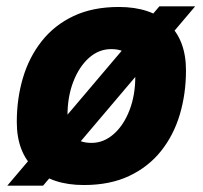

<svg xmlns="http://www.w3.org/2000/svg" viewBox="-20 -572 640 606"><path d="M245 12Q144 12 88.5 -40Q33 -92 33 -187Q33 -261 52.5 -326.5Q72 -392 112 -442.5Q152 -493 212.5 -521.5Q273 -550 355 -550Q456 -550 511.5 -497.5Q567 -445 567 -350Q567 -276 547.5 -210.5Q528 -145 488 -95Q448 -45 387.5 -16.5Q327 12 245 12ZM269 -121Q307 -121 338.5 -148.5Q370 -176 388.5 -223.5Q407 -271 407 -330Q407 -376 388 -396.5Q369 -417 331 -417Q292 -417 261 -389.5Q230 -362 211.5 -314.5Q193 -267 193 -207Q193 -161 212 -141Q231 -121 269 -121ZM3 14 483 -552H596L116 14Z"/></svg>

Font: Geist Mono ExtraBold
Style: Italic
Weight: 800
Italic angle: -12°
Monospace: yes
Designer: Basement.studio, Andrés Briganti, Mateo Zaragoza
Foundry: Basement.studio, Vercel, Andrés Briganti, Guido Ferreyra, Mateo Zaragoza
Version: Version 1.500; ttfautohint (v1.8.4.7-5d5b)